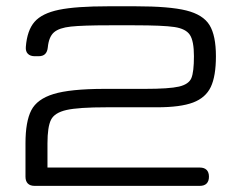

<svg xmlns="http://www.w3.org/2000/svg" viewBox="-20 -776 754 614"><path d="M311.6 -491.8H442.7Q521.1 -491.8 552.4 -499.1Q583.7 -506.5 592 -526.2Q600.2 -546 600.2 -596.2Q600.2 -644.9 587.2 -664.5Q574.2 -684.1 537.8 -689.6Q501.3 -695.1 409.8 -695.1H330Q244.3 -695.1 206.7 -691Q169.2 -687 152.7 -672.7Q136.2 -658.4 132.9 -624.8Q131.5 -610.5 124.3 -603.3Q117.2 -596.2 103.3 -596.2H91.2Q76.9 -596.2 69.2 -603.9Q61.5 -611.6 62.6 -625.9Q66.7 -679 90.5 -706.2Q114.3 -733.5 168.6 -744.7Q223 -755.9 326.3 -755.9H413.5Q521.9 -755.9 575.7 -742.5Q629.5 -729.1 650 -695.8Q670.5 -662.5 670.5 -596.2Q670.5 -532.5 654.1 -497.9Q637.6 -463.3 597.3 -448.1Q557 -432.9 481.9 -432.9H320.8Q231.1 -432.9 192.8 -424.3Q154.5 -415.6 143.2 -393.1Q131.8 -370.6 131.8 -317.5V-240.2H618.9Q633.2 -240.2 640.7 -232.7Q648.2 -225.2 648.2 -210.9Q648.2 -196.7 640.7 -189.1Q633.2 -181.6 618.9 -181.6H90.8Q76.5 -181.6 69 -189.1Q61.5 -196.7 61.5 -210.9V-317.5Q61.5 -387.1 80 -423.2Q98.5 -459.2 151.2 -475.3Q204 -491.5 311.6 -491.8Z"/></svg>

Font: Gyrochrome
Style: Regular
Weight: 400
Designer: David Moles
Foundry: David Moles
Version: Version 1.005;Glyphs 3.2.3 (3260)